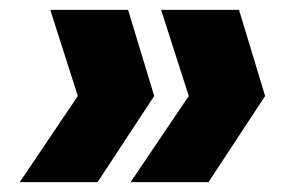

<svg xmlns="http://www.w3.org/2000/svg" viewBox="-20 -490 597 390"><path d="M403.5 -120H245.3L363.4 -295L307.3 -470H465.5L518.5 -295ZM178.2 -120H20.1L138.1 -295L82.1 -470H240.2L293.2 -295Z"/></svg>

Font: Poppins Variable
Style: Italic
Weight: 100
Italic angle: -10°
Designer: Jonny Pinhorn
Foundry: Indian Type Foundry
Version: Version 6.000